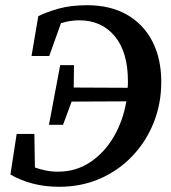

<svg xmlns="http://www.w3.org/2000/svg" viewBox="-20 -700 656 737"><path d="M207 17Q152 17 105 4.5Q58 -8 20 -30L44 -186H112L114 -57Q134 -50 156 -45.5Q178 -41 203 -41Q271 -41 325.5 -77Q380 -113 416 -174Q452 -235 465 -311L255 -310L222 -221H168L211 -450H264L263 -364L470 -363Q471 -370 471 -376Q471 -382 471 -389Q471 -500 420.5 -561Q370 -622 284 -622Q249 -622 214 -611L169 -485H101L127 -638Q159 -654 205.5 -667Q252 -680 315 -680Q403 -680 466.5 -644Q530 -608 564.5 -542Q599 -476 599 -385Q599 -302 570 -229.5Q541 -157 488.5 -101.5Q436 -46 364.5 -14.5Q293 17 207 17Z"/></svg>

Font: Source Serif 4 SmText Semibold
Style: Italic
Weight: 600
Italic angle: -12°
Designer: Frank Grießhammer
Foundry: Adobe
Version: Version 4.005;hotconv 1.1.0;makeotfexe 2.6.0